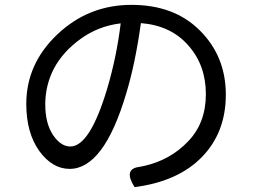

<svg xmlns="http://www.w3.org/2000/svg" viewBox="-20 -738 1040 789"><path d="M802 -612Q908 -506 908 -349Q908 -193 809 -92Q711 8 533 31Q486 -43 551 -52L572 -56Q679 -80 752 -156Q826 -232 826 -351Q826 -470 754 -551Q683 -633 559 -643Q536 -477 499 -355Q407 -44 266 -44Q195 -44 141 -118Q88 -193 88 -311Q88 -476 216 -597Q344 -718 520 -718Q697 -718 802 -612ZM202 -457Q166 -388 166 -309Q166 -231 198 -183Q230 -136 269 -136Q349 -136 420 -372Q459 -503 476 -642Q384 -631 311 -578Q239 -526 202 -457Z"/></svg>

Font: Swei Toothpaste CJK TC
Style: Regular
Weight: 400
Version: Version 1.0